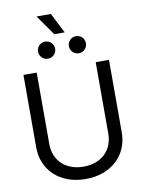

<svg xmlns="http://www.w3.org/2000/svg" viewBox="-113 -1164 930 1252"><g transform="rotate(-10 351.5 -538.0)"><path d="M351.6 11.7C522.9 11.7 634.8 -97.7 634.8 -247.1V-727.5H546.9V-253.9C546.9 -147.5 473.1 -70.3 351.6 -70.3C230 -70.3 156.2 -147.5 156.2 -253.9V-727.5H68.4V-247.1C68.4 -97.7 180.2 11.7 351.6 11.7ZM449.2 -803.7C480.5 -803.7 505.9 -829.1 505.9 -860.4C505.9 -891.6 480.5 -917 449.2 -917C418 -917 392.6 -891.6 392.6 -860.4C392.6 -829.1 418 -803.7 449.2 -803.7ZM245.1 -803.7C276.4 -803.7 301.8 -829.1 301.8 -860.4C301.8 -891.6 276.4 -917 245.1 -917C213.9 -917 188.5 -891.6 188.5 -860.4C188.5 -829.1 213.9 -803.7 245.1 -803.7ZM312.5 -954.1H381.8L313.5 -1087.9H218.8Z"/></g></svg>

Font: Raveo Display Display
Style: Regular
Weight: 400
Designer: Jakub Foglar, Rasmus Andersson (Inter)
Foundry: Jakubfoglar.com
Version: Version 1.100;Glyphs 3.2.3 (3260)